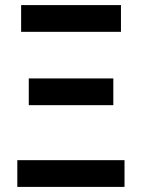

<svg xmlns="http://www.w3.org/2000/svg" viewBox="-20 -734 557 754"><path d="M63 -609V-714H455V-609ZM93 -321V-426H425V-321ZM48 0V-105H469V0Z"/></svg>

Font: Noto Sans Condensed SemiBold
Style: Regular
Weight: 600
Width: 3
Designer: Monotype Design Team
Foundry: Monotype Imaging Inc.
Version: Version 2.013; ttfautohint (v1.8.4.7-5d5b)